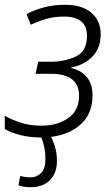

<svg xmlns="http://www.w3.org/2000/svg" viewBox="-21 -562 468 799"><path d="M148 10Q246 10 305 -36Q364 -82 364 -165Q364 -257 275 -279V-281Q331 -292 364.5 -327.5Q398 -363 398 -419Q398 -476 359 -509Q320 -542 252 -542Q202 -542 164.5 -532Q127 -522 89 -504L107 -459Q144 -476 175.5 -484.5Q207 -493 245 -493Q341 -493 341 -413Q341 -348 294 -326.5Q247 -305 189 -305H138L127 -255H190Q308 -255 308 -164Q308 -102 263 -70.5Q218 -39 151 -39Q104 -39 65.5 -51.5Q27 -64 -1 -80V-25Q24 -10 63 0Q102 10 148 10ZM106 217Q158 217 187 187.5Q216 158 216 107Q216 73 206.5 44.5Q197 16 188 0H147Q156 20 162 45Q168 70 168 101Q168 140 150 158Q132 176 106 176Q90 176 80 174Q70 172 63 170L56 209Q76 217 106 217Z"/></svg>

Font: Noto Sans UI Light
Style: Italic
Weight: 300
Italic angle: -12°
Designer: Monotype Design Team
Foundry: Monotype Imaging Inc.
Version: Version 1.901